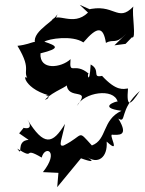

<svg xmlns="http://www.w3.org/2000/svg" viewBox="-20 -653 597 792"><path d="M452 -466 498 -472 524 -499C544 -489 523 -592 530 -626C464 -557 452 -643 337 -612L442 -574L309 -633L343 -601C280 -540 215 -608 192 -567C174 -569 207 -559 217 -594C194 -556 87 -512 136 -454C125 -500 126 -472 52 -464C119 -353 62 -366 105 -312C72 -375 64 -291 184 -259C141 -265 207 -256 165 -241C199 -278 269 -298 255 -306C258 -236 361 -296 297 -216C326 -273 450 -291 465 -234C461 -237 380 -209 481 -196C400 -158 423 -77 359 -53C297 -121 329 -96 243 -53C217 -45 237 -82 248 -142C197 -57 161 -49 93 -160C128 -104 59 -132 77 -125L59 -103L98 -76C42 -73 79 0 51 -40C131 11 69 -52 152 -3C165 -55 227 -31 157 57L221 60L216 119L314 0C323 3 391 28 337 -7C383 27 425 -3 420 -69C484 -10 421 -107 446 -97C465 -98 515 -87 468 -164C504 -142 469 -200 557 -278C517 -216 501 -208 508 -288C489 -286 461 -275 401 -340C357 -331 397 -364 354 -387C349 -294 337 -351 346 -349C286 -400 265 -338 271 -409C233 -373 142 -361 147 -433C233 -454 214 -464 163 -481C180 -493 278 -509 324 -478C382 -546 406 -544 417 -476C451 -495 454 -466 501 -514Z"/></svg>

Font: Charger Distortion
Style: 2It
Weight: 400
Designer: Jasper
Foundry: Cannot Into Space Fonts
Version: Version 0.98